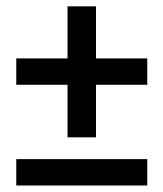

<svg xmlns="http://www.w3.org/2000/svg" viewBox="-20 -620 502 590"><path d="M187.5 -198V-600.5H275V-198ZM30 -359.5V-440.5H432.5V-359.5ZM30 -50V-131H432.5V-50Z"/></svg>

Font: Akshar Light
Style: Regular
Weight: 300
Designer: Tall Chai
Foundry: Tall Chai
Version: Version 1.100